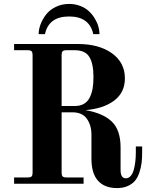

<svg xmlns="http://www.w3.org/2000/svg" viewBox="-20 -936 770 978"><path d="M293.9 -396H360.8Q388.2 -396 407.2 -407Q426.3 -418 436.8 -438.7Q447.3 -459.5 451.7 -485.1Q456.1 -510.7 456.1 -543.9Q456.1 -611.8 435.1 -646Q414.1 -680.2 360.8 -680.2H317.9Q304.2 -680.2 299.1 -674.8Q293.9 -669.4 293.9 -655.8ZM51.8 -711.9H376Q484.4 -711.9 550.3 -664.6Q616.2 -617.2 616.2 -537.1Q616.2 -464.8 561.8 -423.8Q507.3 -382.8 415 -375Q504.4 -359.9 549.3 -316.9Q594.2 -273.9 594.2 -185.1V-69.8Q594.2 -27.8 621.1 -27.8Q635.3 -27.8 645.8 -39.8Q656.2 -51.8 661.6 -71.8Q667 -91.8 669.4 -113.8Q671.9 -135.7 671.9 -160.2V-189.9H704.1V-160.2Q704.1 -130.4 701.2 -106.2Q698.2 -82 689.9 -57.1Q681.6 -32.2 668 -15.6Q654.3 1 630.9 11.5Q607.4 22 576.2 22Q512.7 22 479.2 -15.4Q445.8 -52.7 445.8 -127.9V-250Q445.8 -298.3 422.4 -331.1Q398.9 -363.8 350.1 -363.8H293.9V-56.2Q293.9 -42.5 299.1 -37.4Q304.2 -32.2 317.9 -32.2H405.8V0H51.8V-32.2H122.1Q135.7 -32.2 140.9 -37.4Q146 -42.5 146 -56.2V-655.8Q146 -669.4 140.9 -674.8Q135.7 -680.2 122.1 -680.2H51.8ZM209 -762.2H176.8Q176.8 -785.6 186.5 -811.8Q196.3 -837.9 214.4 -861.6Q232.4 -885.3 263.4 -900.6Q294.4 -916 332 -916Q362.3 -916 388.7 -905.8Q415 -895.5 432.6 -879.2Q450.2 -862.8 462.6 -842.3Q475.1 -821.8 481 -801.3Q486.8 -780.8 486.8 -762.2H455.1Q435.5 -852.1 332 -852.1Q228.5 -852.1 209 -762.2Z"/></svg>

Font: Flanker Steampunk
Style: Bold
Weight: 700
Designer: Alexey Kryukov, Leonardo Di Lena
Foundry: Alexey Kryukov, Leonardo Di Lena
Version: 1.210